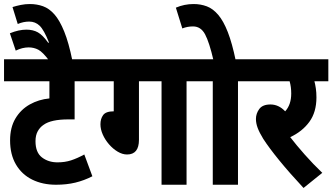

<svg xmlns="http://www.w3.org/2000/svg" viewBox="-20 -916 1648 952"><path d="M463 -513H350V-324H319Q233 -324 196 -297Q178 -285 167 -265Q156 -245 156 -216Q156 -160 188 -135.5Q220 -111 265 -111Q302 -111 332.5 -121Q363 -131 398 -150L438 -42Q397 -21 353.5 -10.5Q310 0 258 0Q191 0 139.5 -25.5Q88 -51 59 -100.5Q30 -150 30 -220Q30 -284 56.5 -328.5Q83 -373 127.5 -398Q172 -423 225 -428V-513H0V-622H463Z M224 -615Q192 -658 170 -669.5Q148 -681 122 -681Q91 -681 58 -665L29 -751Q73 -769 111 -769Q144 -769 168 -755.5Q192 -742 219 -704L223 -705Q198 -768 176.5 -788.5Q155 -809 125 -809Q96 -809 68 -797L42 -881Q61 -887 83 -891.5Q105 -896 128 -896Q163 -896 193.5 -885Q224 -874 250 -844.5Q276 -815 298.5 -759.5Q321 -704 339 -615Z M669 -513V-223Q669 -150 610 -150Q587 -150 563.5 -164Q540 -178 520.5 -200.5Q501 -223 489.5 -249Q478 -275 478 -300Q478 -327 491.5 -345.5Q505 -364 544 -364V-513H451V-622H983V-513H905V0H781V-513Z M1160 -513V0H1035V-513H970V-622H1237V-513ZM1039 -615Q1018 -706 997 -745.5Q976 -785 937 -785Q909 -785 884 -775L852 -878Q894 -896 940 -896Q975 -896 1005.5 -884.5Q1036 -873 1062 -842.5Q1088 -812 1109.5 -757Q1131 -702 1149 -615Z M1578 -59 1485 16Q1416 -58 1365 -120.5Q1314 -183 1285 -228Q1266 -259 1257.5 -282Q1249 -305 1249 -326Q1249 -353 1265.5 -375.5Q1282 -398 1321 -398Q1362 -398 1394 -364Q1424 -397 1424 -452Q1424 -486 1416 -513H1224V-622H1608V-513H1539Q1543 -498 1546 -478Q1549 -458 1549 -433Q1549 -360 1514 -312Q1479 -264 1419 -236Q1449 -197 1491 -149.5Q1533 -102 1578 -59Z"/></svg>

Font: Noto Sans Condensed
Style: Bold Italic
Weight: 700
Width: 3
Italic angle: -12°
Designer: Monotype Design Team
Foundry: Monotype Imaging Inc.
Version: Version 2.013; ttfautohint (v1.8.4.7-5d5b)